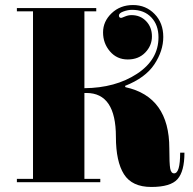

<svg xmlns="http://www.w3.org/2000/svg" viewBox="-20 -732 767 762"><path d="M440 -189Q440 -363 323 -363Q319 -363 315 -363V-22H378V-9H47V-22H111V-687H47V-700H362V-687H315V-382Q438 -383 523.5 -439Q609 -495 609 -584Q609 -633 580.5 -663Q552 -693 504 -693Q488 -693 470 -686.5Q452 -680 452 -670.5Q452 -661 461 -661Q463 -661 476 -666.5Q489 -672 502 -672Q537 -672 560 -648Q583 -624 583 -587.5Q583 -551 556.5 -523.5Q530 -496 487 -496Q444 -496 416.5 -528Q389 -560 389 -603.5Q389 -647 423 -679.5Q457 -712 508 -712Q559 -712 593.5 -676.5Q628 -641 628 -585.5Q628 -530 592.5 -476.5Q557 -423 476 -391L478 -386Q652 -348 652 -143Q652 -82 655.5 -63Q659 -44 671 -44Q695 -44 695 -126H712Q712 -52 684.5 -21Q657 10 580.5 10Q504 10 472 -40.5Q440 -91 440 -189Z"/></svg>

Font: Elsie Swash Caps Black
Style: Regular
Weight: 900
Designer: Alejandro Inler
Foundry: Alejandro Inler
Version: 1.003